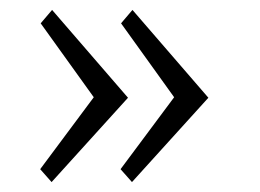

<svg xmlns="http://www.w3.org/2000/svg" viewBox="-20 -441 524 387"><path d="M84 -74 61 -100 169 -245 62 -394 85 -421 238 -244ZM246 -74 223 -100 331 -245 224 -394 247 -421 400 -244Z"/></svg>

Font: Arsenal
Style: Regular
Weight: 400
Designer: Andrij Shevchenko
Foundry: Stairsfor
Version: Version 2.001;PS 002.001;hotconv 1.0.88;makeotf.lib2.5.64775